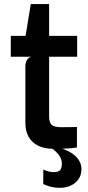

<svg xmlns="http://www.w3.org/2000/svg" viewBox="-20 -722 434 942"><path d="M242 8Q177 8 140.8 -25.2Q104.5 -58.5 104.5 -120.5V-397Q104.5 -413 111.5 -426Q118.5 -439 132 -443.5H33V-546H105.5L131 -702H221V-546H358.5V-443.5H221V-150Q221 -121 233.5 -109.5Q246 -98 281.5 -98Q304 -98 323 -98.2Q342 -98.5 357.5 -99V1.5Q331.5 6 300.5 7Q269.5 8 242 8ZM273 199.5Q250 199.5 232 195Q214 190.5 192 181L192.5 109.5Q218.5 122.5 242 122.5Q269 122.5 276.2 111Q283.5 99.5 283.5 81.5Q283.5 59 270 40Q256.5 21 227 0H262.5Q323 17 351.2 44.8Q379.5 72.5 379.5 107Q379.5 149.5 349.2 174.5Q319 199.5 273 199.5Z"/></svg>

Font: Spline Sans Medium
Style: Regular
Weight: 500
Designer: Eben Sorkin, Mirko Velimirovic
Foundry: Sorkin Type
Version: Version 1.000; ttfautohint (v1.8.3)